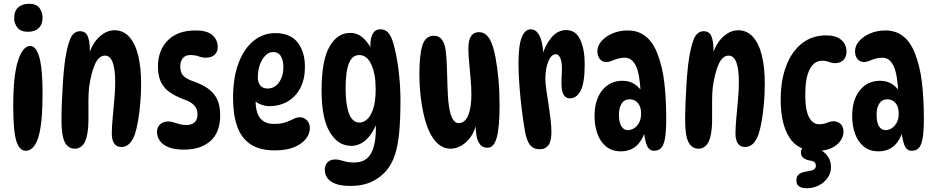

<svg xmlns="http://www.w3.org/2000/svg" viewBox="-20 -787 4954 1015"><path d="M134 -767Q172 -767 188.5 -745Q205 -723 205 -694Q205 -658 184.5 -638.5Q164 -619 127 -619Q90 -619 72.5 -640.5Q55 -662 55 -691Q55 -729 76.5 -748Q98 -767 134 -767ZM140 -544Q171 -544 188 -484Q205 -424 205 -293Q205 -132 182.5 -61Q160 10 116 10Q82 10 66 -42.5Q50 -95 50 -226Q50 -387 75 -465.5Q100 -544 140 -544Z M403 -622Q432 -622 443.5 -596Q455 -570 455 -519Q455 -507 453.5 -493.5Q452 -480 449 -469L447 -489Q465 -554 503.5 -590.5Q542 -627 585 -627Q632 -627 663.5 -592Q695 -557 710.5 -494Q726 -431 726 -345Q726 -292 721.5 -240.5Q717 -189 709.5 -146.5Q702 -104 693 -77Q681 -43 663 -26.5Q645 -10 621 -10Q596 -10 583.5 -29Q571 -48 571 -80Q571 -114 575.5 -162.5Q580 -211 584.5 -261.5Q589 -312 589 -353Q589 -493 535 -493Q503 -493 482.5 -448.5Q462 -404 451 -326Q448 -299 447.5 -259Q447 -219 447.5 -179.5Q448 -140 446 -113Q441 -53 423 -27Q405 -1 376 -1Q340 -1 322.5 -35.5Q305 -70 305 -152Q305 -194 307 -246Q309 -298 312.5 -350.5Q316 -403 321 -446Q331 -527 348.5 -574.5Q366 -622 403 -622Z M1013 -626Q1076 -626 1103.5 -601Q1131 -576 1131 -537Q1131 -513 1114.5 -497.5Q1098 -482 1068 -482Q1050 -482 1031 -489Q1012 -496 986 -496Q960 -496 946.5 -479.5Q933 -463 933 -437Q933 -406 946.5 -389.5Q960 -373 994 -360Q1045 -343 1078.5 -319.5Q1112 -296 1128 -262Q1144 -228 1144 -177Q1144 -88 1093 -42Q1042 4 952 4Q902 4 870.5 -9Q839 -22 824.5 -43.5Q810 -65 810 -90Q810 -116 827.5 -130.5Q845 -145 869 -145Q882 -145 897 -140.5Q912 -136 928.5 -131Q945 -126 962 -126Q1024 -126 1024 -182Q1024 -200 1017.5 -214Q1011 -228 995.5 -240Q980 -252 951 -262Q909 -278 878.5 -298.5Q848 -319 831.5 -352Q815 -385 815 -435Q815 -521 867 -573.5Q919 -626 1013 -626Z M1433 8Q1352 8 1303.5 -25Q1255 -58 1233.5 -120Q1212 -182 1212 -268Q1212 -377 1241 -453.5Q1270 -530 1320.5 -571Q1371 -612 1435 -612Q1515 -612 1553.5 -562.5Q1592 -513 1592 -433Q1592 -369 1568 -322.5Q1544 -276 1501.5 -251Q1459 -226 1403 -226Q1378 -226 1353.5 -237Q1329 -248 1310 -267L1334 -308Q1331 -284 1331 -260Q1331 -191 1356 -161.5Q1381 -132 1427 -132Q1468 -132 1492 -141Q1516 -150 1532.5 -158.5Q1549 -167 1566 -167Q1580 -167 1591.5 -160Q1603 -153 1610.5 -140Q1618 -127 1618 -109Q1618 -80 1597 -53Q1576 -26 1535 -9Q1494 8 1433 8ZM1394 -319Q1432 -319 1455 -351.5Q1478 -384 1478 -432Q1478 -467 1465 -489.5Q1452 -512 1424 -512Q1401 -512 1382.5 -493Q1364 -474 1353.5 -444Q1343 -414 1343 -379Q1343 -350 1356.5 -334.5Q1370 -319 1394 -319Z M1836 -16Q1767 -16 1723.5 -88.5Q1680 -161 1680 -309Q1680 -467 1721.5 -540Q1763 -613 1831 -613Q1871 -613 1901.5 -585Q1932 -557 1954 -506L1945 -492Q1942 -506 1940 -522Q1938 -538 1938 -546Q1938 -587 1951 -609.5Q1964 -632 1991 -632Q2021 -632 2038.5 -606Q2056 -580 2066 -532Q2079 -483 2088 -407.5Q2097 -332 2097 -255Q2097 -153 2090 -83.5Q2083 -14 2067.5 32.5Q2052 79 2025 112Q1992 152 1944.5 174Q1897 196 1834 196Q1784 196 1753.5 184.5Q1723 173 1710 153.5Q1697 134 1697 110Q1697 87 1711 71.5Q1725 56 1753 56Q1771 56 1795.5 64Q1820 72 1852 72Q1914 72 1940.5 25.5Q1967 -21 1967 -108Q1967 -131 1964 -162L1978 -157Q1959 -93 1922 -54.5Q1885 -16 1836 -16ZM1881 -139Q1901 -139 1920.5 -156Q1940 -173 1953 -212Q1966 -251 1966 -317Q1966 -396 1943 -446Q1920 -496 1879 -496Q1842 -496 1824.5 -452Q1807 -408 1807 -319Q1807 -234 1825 -186.5Q1843 -139 1881 -139Z M2557 -6Q2531 -6 2517 -24.5Q2503 -43 2498.5 -72.5Q2494 -102 2494 -135L2499 -139Q2491 -96 2469.5 -65Q2448 -34 2419.5 -17.5Q2391 -1 2362 -1Q2325 -1 2296 -26Q2267 -51 2246 -99Q2223 -152 2210 -232.5Q2197 -313 2197 -398Q2197 -444 2201 -483Q2205 -522 2213 -547Q2221 -573 2236.5 -585.5Q2252 -598 2275 -598Q2302 -598 2317.5 -575.5Q2333 -553 2337 -513Q2341 -480 2342.5 -431.5Q2344 -383 2345.5 -334.5Q2347 -286 2350 -253Q2356 -193 2369.5 -164.5Q2383 -136 2405 -136Q2437 -136 2454.5 -176Q2472 -216 2472 -288Q2472 -324 2468 -369.5Q2464 -415 2460 -458Q2456 -501 2456 -529Q2456 -576 2470.5 -596.5Q2485 -617 2512 -617Q2534 -617 2549.5 -603.5Q2565 -590 2575 -568Q2589 -538 2599 -486Q2609 -434 2615 -368Q2621 -302 2621 -229Q2621 -117 2606.5 -61.5Q2592 -6 2557 -6Z M2721 -451Q2721 -547 2738 -589.5Q2755 -632 2786 -632Q2810 -632 2824.5 -610.5Q2839 -589 2845.5 -557.5Q2852 -526 2852 -494L2847 -496Q2863 -550 2895.5 -589Q2928 -628 2974 -628Q3024 -628 3047.5 -577Q3071 -526 3071 -449Q3071 -348 3049.5 -307.5Q3028 -267 2993 -267Q2968 -267 2956.5 -292Q2945 -317 2949 -381Q2954 -448 2944.5 -474Q2935 -500 2918 -500Q2894 -500 2878.5 -462Q2863 -424 2863 -370Q2863 -348 2868 -314Q2873 -280 2879 -240.5Q2885 -201 2890 -161.5Q2895 -122 2895 -90Q2895 -40 2879 -19Q2863 2 2834 2Q2800 2 2782 -20.5Q2764 -43 2755 -94Q2747 -140 2739 -203Q2731 -266 2726 -332Q2721 -398 2721 -451Z M3438 10Q3412 10 3400.5 -16.5Q3389 -43 3382 -101L3391 -96Q3358 13 3262 13Q3215 13 3184 -12.5Q3153 -38 3138 -80.5Q3123 -123 3123 -173Q3123 -259 3163.5 -309.5Q3204 -360 3271 -360Q3309 -360 3336.5 -341Q3364 -322 3384 -288L3367 -290Q3363 -394 3342 -438Q3321 -482 3283 -482Q3262 -482 3244.5 -476.5Q3227 -471 3213 -465Q3199 -459 3186 -459Q3164 -459 3151 -475Q3138 -491 3138 -516Q3138 -545 3160 -570Q3182 -595 3218.5 -610.5Q3255 -626 3298 -626Q3354 -626 3392.5 -595.5Q3431 -565 3454 -507Q3482 -437 3492 -349Q3502 -261 3502 -161Q3502 -93 3495.5 -56Q3489 -19 3475 -4.5Q3461 10 3438 10ZM3300 -99Q3315 -99 3331 -108.5Q3347 -118 3358 -137.5Q3369 -157 3369 -187Q3369 -213 3360.5 -229.5Q3352 -246 3338.5 -254Q3325 -262 3309 -262Q3281 -262 3266.5 -240Q3252 -218 3252 -181Q3252 -141 3264.5 -120Q3277 -99 3300 -99Z M3700 -622Q3729 -622 3740.5 -596Q3752 -570 3752 -519Q3752 -507 3750.5 -493.5Q3749 -480 3746 -469L3744 -489Q3762 -554 3800.5 -590.5Q3839 -627 3882 -627Q3929 -627 3960.5 -592Q3992 -557 4007.5 -494Q4023 -431 4023 -345Q4023 -292 4018.5 -240.5Q4014 -189 4006.5 -146.5Q3999 -104 3990 -77Q3978 -43 3960 -26.5Q3942 -10 3918 -10Q3893 -10 3880.5 -29Q3868 -48 3868 -80Q3868 -114 3872.5 -162.5Q3877 -211 3881.5 -261.5Q3886 -312 3886 -353Q3886 -493 3832 -493Q3800 -493 3779.5 -448.5Q3759 -404 3748 -326Q3745 -299 3744.5 -259Q3744 -219 3744.5 -179.5Q3745 -140 3743 -113Q3738 -53 3720 -27Q3702 -1 3673 -1Q3637 -1 3619.5 -35.5Q3602 -70 3602 -152Q3602 -194 3604 -246Q3606 -298 3609.5 -350.5Q3613 -403 3618 -446Q3628 -527 3645.5 -574.5Q3663 -622 3700 -622Z M4295 11Q4198 11 4152.5 -61Q4107 -133 4107 -261Q4107 -360 4135.5 -436.5Q4164 -513 4218 -556.5Q4272 -600 4348 -600Q4400 -600 4427.5 -576Q4455 -552 4455 -514Q4455 -486 4438.5 -469.5Q4422 -453 4394 -453Q4382 -453 4372 -456.5Q4362 -460 4351.5 -463Q4341 -466 4328 -466Q4283 -466 4260 -420Q4237 -374 4237 -287Q4237 -204 4257 -167Q4277 -130 4311 -130Q4328 -130 4340.5 -134Q4353 -138 4363.5 -142Q4374 -146 4385 -146Q4408 -146 4423.5 -132Q4439 -118 4439 -91Q4439 -66 4423 -42.5Q4407 -19 4375 -4Q4343 11 4295 11ZM4244 208Q4190 208 4190 167Q4190 145 4202.5 135Q4215 125 4232 122Q4242 120 4253.5 117.5Q4265 115 4272 114Q4282 111 4287.5 105Q4293 99 4293 89Q4293 78 4286 71Q4279 64 4259 61Q4238 57 4226 47Q4214 37 4214 18Q4214 1 4226 -5Q4238 -11 4255 -11Q4283 -11 4310 1.5Q4337 14 4355 38Q4373 62 4373 97Q4373 127 4356 152Q4339 177 4310 192.5Q4281 208 4244 208Z M4800 10Q4774 10 4762.5 -16.5Q4751 -43 4744 -101L4753 -96Q4720 13 4624 13Q4577 13 4546 -12.5Q4515 -38 4500 -80.5Q4485 -123 4485 -173Q4485 -259 4525.5 -309.5Q4566 -360 4633 -360Q4671 -360 4698.5 -341Q4726 -322 4746 -288L4729 -290Q4725 -394 4704 -438Q4683 -482 4645 -482Q4624 -482 4606.5 -476.5Q4589 -471 4575 -465Q4561 -459 4548 -459Q4526 -459 4513 -475Q4500 -491 4500 -516Q4500 -545 4522 -570Q4544 -595 4580.5 -610.5Q4617 -626 4660 -626Q4716 -626 4754.5 -595.5Q4793 -565 4816 -507Q4844 -437 4854 -349Q4864 -261 4864 -161Q4864 -93 4857.5 -56Q4851 -19 4837 -4.5Q4823 10 4800 10ZM4662 -99Q4677 -99 4693 -108.5Q4709 -118 4720 -137.5Q4731 -157 4731 -187Q4731 -213 4722.5 -229.5Q4714 -246 4700.5 -254Q4687 -262 4671 -262Q4643 -262 4628.5 -240Q4614 -218 4614 -181Q4614 -141 4626.5 -120Q4639 -99 4662 -99Z"/></svg>

Font: DynaPuff Condensed
Style: Regular
Weight: 400
Width: 3
Designer: Toshi Omagari, Jennifer Daniel
Foundry: Google Fonts
Version: Version 2.000